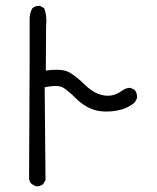

<svg xmlns="http://www.w3.org/2000/svg" viewBox="-20 -613 540 661"><path d="M103.5 28.3 88.9 20.5Q81.1 12.7 80.1 1Q83 -519.5 82 -543.5Q81.1 -567.4 91.8 -585Q102.5 -593.8 117.2 -592.8L131.8 -585Q142.6 -558.6 138.7 -523.4L137.7 -370.1Q195.3 -377.9 219.7 -363.3Q244.1 -348.6 270 -323.2Q295.9 -297.9 318.8 -289.6Q341.8 -281.2 361.8 -284.2Q381.8 -287.1 397.9 -299.3Q414.1 -311.5 429.7 -310.5L443.4 -303.7Q454.1 -291 451.2 -273.4L443.4 -259.8Q421.9 -242.2 396 -235.4Q370.1 -228.5 341.3 -229Q312.5 -229.5 287.6 -241.2Q262.7 -252.9 239.7 -275.9Q216.8 -298.8 198.7 -310.5Q180.7 -322.3 133.8 -312.5L136.7 6.8L128.9 20.5Q119.1 29.3 103.5 28.3Z"/></svg>

Font: NaikaiFont
Style: Regular
Weight: 400
Version: Version 1.67